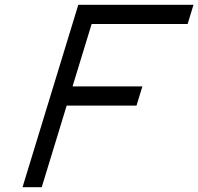

<svg xmlns="http://www.w3.org/2000/svg" viewBox="-20 -760 826 800"><path d="M746.2 -740H786.2L761.8 -660H721.8H361.8L282.3 -400H533.3H573.3L548.8 -320H508.8H257.8L166.1 -20L153.9 20H73.9L86.1 -20L177.8 -320L202.3 -400L294 -700L306.2 -740H346.2Z"/></svg>

Font: Nordica Plus
Style: NordicaClassicLightObl
Weight: 300
Version: Version 1.01